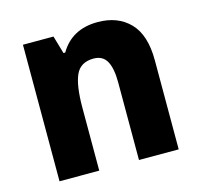

<svg xmlns="http://www.w3.org/2000/svg" viewBox="-87 -653 779 747"><g transform="rotate(-15 303.0 -280.0)"><path d="M367 -560Q448 -560 496 -510.5Q544 -461 544 -359V0H384V-313Q384 -369 368 -398Q352 -427 315 -427Q262 -427 243 -384.5Q224 -342 224 -253V0H64V-550H187L208 -478H215Q263 -560 367 -560Z"/></g></svg>

Font: Noto Sans Khmer UI SemiCondensed ExtraBold
Style: Regular
Weight: 800
Width: 4
Designer: Danh Hong and the Monotype Design Team
Foundry: Monotype Imaging Inc.
Version: Version 2.002; ttfautohint (v1.8.4.7-5d5b)